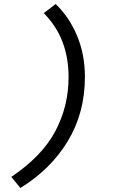

<svg xmlns="http://www.w3.org/2000/svg" viewBox="-20 -746 640 952"><path d="M81 186 36 131Q188 29 254 -95Q320 -219 320 -364Q320 -459 290 -538Q260 -617 197 -681L256 -726Q323 -662 362 -569Q401 -476 401 -365Q401 -186 316 -46Q231 94 81 186Z"/></svg>

Font: Source Code Pro ExtraLight Medium
Style: Italic
Weight: 500
Italic angle: -11°
Monospace: yes
Version: Version 1.016;hotconv 1.0.116;makeotfexe 2.5.65601